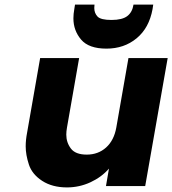

<svg xmlns="http://www.w3.org/2000/svg" viewBox="-20 -811 751 837"><path d="M645 -771Q630 -689 575.5 -644Q521 -599 444 -599Q367 -599 333.5 -638.5Q300 -678 300 -731Q300 -750 304 -772L307 -791H392Q391 -783 391 -776Q391 -754 405 -739Q419 -724 466 -724Q513 -724 535 -741Q557 -758 562 -791H648ZM711 -558 613 0H442L455 -76Q423 -39 374.5 -16.5Q326 6 272 6Q208 6 164 -22.5Q120 -51 106 -93.5Q92 -136 92 -173Q92 -201 98 -232L155 -558H325L272 -255Q269 -238 269 -224Q269 -190 289 -163.5Q309 -137 358 -137Q408 -137 442.5 -168Q477 -199 487 -255L540 -558Z"/></svg>

Font: Fz Poppins
Style: Bold Italic
Weight: 700
Italic angle: -10°
Designer: Ninad Kale (Devanagari), Jonny Pinhorn (Latin)
Foundry: Indian Type Foundry
Version: Vit hóa bi Vntype.Com & FontZin.Com